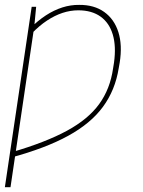

<svg xmlns="http://www.w3.org/2000/svg" viewBox="-28 -574 592 797"><path d="M114.3 -464.8 15.6 203.1H-7.8L103.5 -545.9H122.1ZM103.5 -434.6 95.7 -455.1Q128.9 -488.3 162.6 -510.3Q196.3 -532.2 231 -543.2Q265.6 -554.2 300.8 -553.7Q362.8 -554.2 404.5 -524.4Q446.3 -494.6 463.4 -440.7Q480.5 -386.7 468.8 -313.5L464.8 -291Q450.2 -199.7 399.4 -130.6Q348.6 -61.5 255.1 -10.3Q161.6 41 17.6 80.1L21.5 57.6Q161.6 16.6 249.8 -31.2Q337.9 -79.1 383.5 -141.8Q429.2 -204.6 441.4 -290L445.3 -314.5Q454.6 -381.8 440.2 -430.4Q425.8 -479 389.4 -505.1Q353 -531.2 296.9 -531.2Q264.2 -531.2 231.7 -520.5Q199.2 -509.8 167 -488.5Q134.8 -467.3 103.5 -434.6Z"/></svg>

Font: Inter 18pt Thin
Style: Italic
Weight: 250
Italic angle: -9.3988°
Version: Version 4.001;git-66647c0bb